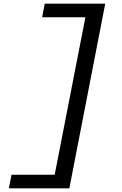

<svg xmlns="http://www.w3.org/2000/svg" viewBox="-20 -821 660 1041"><path d="M356 200 550.5 -801H222.5L208.5 -727.5H443L276.5 126.5H42.5L28 200Z"/></svg>

Font: Monaspace Krypton
Style: Italic
Weight: 400
Italic angle: -11°
Designer: Riley Cran & the Lettermatic Team
Foundry: Lettermatic
Version: Version 1.101 (Monaspace Krypton)